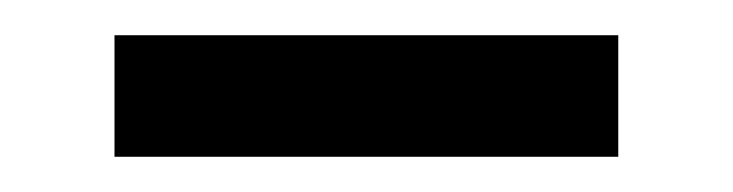

<svg xmlns="http://www.w3.org/2000/svg" viewBox="-20 -339 416 109"><path d="M45 -250V-319H331V-250Z"/></svg>

Font: Noto Serif KR ExtraLight ExtraBold
Style: Regular
Weight: 800
Version: Version 2.003-H1;hotconv 1.1.1;makeotfexe 2.6.0